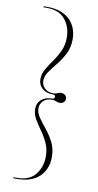

<svg xmlns="http://www.w3.org/2000/svg" viewBox="-94 -765 470 919"><g transform="rotate(10 141.5 -306.0)"><path d="M169.5 -306Q169.5 -316 158 -316Q125 -316 105.5 -333.2Q86 -350.5 86 -378Q86 -403.5 99.5 -427Q113 -450.5 131 -475.5Q149 -500.5 162.5 -529.5Q176 -558.5 176 -595Q176 -646.5 146.5 -682.8Q117 -719 58 -719H43Q40 -719 40 -721.5Q40 -724 43 -724H58Q130 -724 167.5 -687.2Q205 -650.5 205 -592Q205 -552 189.2 -521.2Q173.5 -490.5 153 -465.2Q132.5 -440 116.8 -417.8Q101 -395.5 101 -372.5Q101 -351.5 116.5 -336.5Q132 -321.5 158.5 -321.5Q170 -321.5 178.5 -325.8Q187 -330 195.5 -330Q208.5 -330 215.8 -322.8Q223 -315.5 223 -306Q223 -296 215.8 -289Q208.5 -282 195.5 -282Q187 -282 178.5 -286.2Q170 -290.5 158.5 -290.5Q132 -290.5 116.5 -275.5Q101 -260.5 101 -239.5Q101 -216.5 116.8 -194.2Q132.5 -172 153 -146.8Q173.5 -121.5 189.2 -90.8Q205 -60 205 -20Q205 38.5 167.5 75.2Q130 112 58 112H43Q40 112 40 109.5Q40 107 43 107H58Q117 107 146.5 70.8Q176 34.5 176 -17Q176 -53.5 162.5 -82.5Q149 -111.5 131 -136.5Q113 -161.5 99.5 -185Q86 -208.5 86 -234Q86 -261.5 105.5 -278.8Q125 -296 158 -296Q169.5 -296 169.5 -306Z"/></g></svg>

Font: Fraunces 144pt Thin
Style: Regular
Weight: 100
Version: Version 1.000;[f99f86859]